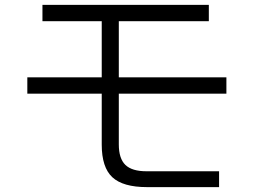

<svg xmlns="http://www.w3.org/2000/svg" viewBox="-20 -762 1040 787"><path d="M908 -378H467V-170Q467 -112 494 -86Q521 -60 580 -60H878V5H583Q484 5 440.5 -35.5Q397 -76 397 -169V-378H92V-445H397V-675H154V-742H836V-675H467V-445H908Z"/></svg>

Font: IBM Plex Sans JP
Style: Regular
Weight: 400
Designer: Mike Abbink; Paul van der Laan; Pieter van Rosmalen; Wujin Sim; Yejin Wi; Jinhee Kim; Boomi Park; Yona Kim; Kichan Ma
Foundry: Sandoll Inc.
Version: Version 1.000